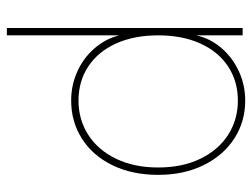

<svg xmlns="http://www.w3.org/2000/svg" viewBox="-111 -452 768 586"><g transform="rotate(90 273.0 -159.0)"><path d="M65.4 -515.6H87.9V-376H88.4Q97.7 -417 126.5 -450.7Q155.3 -484.4 197.3 -503.9Q239.3 -523.4 287.1 -523.4Q351.1 -523.4 402.6 -490.2Q454.1 -457 483.9 -396.7Q513.7 -336.4 513.7 -257.8Q513.7 -178.7 484.4 -118.4Q455.1 -58.1 403.3 -25.1Q351.6 7.8 287.1 7.8Q239.3 7.8 197.8 -11.2Q156.2 -30.3 127.7 -63.2Q99.1 -96.2 88.4 -136.7H87.9V204.1H65.4ZM491.2 -257.8Q491.2 -331.1 464.6 -386.2Q438 -441.4 391.6 -471.2Q345.2 -501 287.1 -501Q228 -501 182.9 -471.2Q137.7 -441.4 112.8 -386.5Q87.9 -331.5 87.9 -257.8Q87.9 -184.1 112.8 -129.2Q137.7 -74.2 182.9 -44.4Q228 -14.6 287.1 -14.6Q345.2 -14.6 391.6 -44.4Q438 -74.2 464.6 -129.4Q491.2 -184.6 491.2 -257.8Z"/></g></svg>

Font: Intratopia Thin
Style: Regular
Weight: 100
Designer: Rasmus Andersson
Foundry: rsms
Version: Version 3.000;Glyphs 3.2.3 (3260)